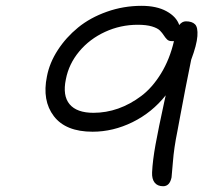

<svg xmlns="http://www.w3.org/2000/svg" viewBox="-20 -708 740 659"><path d="M540 -68.8Q520.5 -68.8 510.7 -81.3Q501 -93.8 502 -116.2Q503.9 -157.2 513.9 -212.2Q523.9 -267.1 543.9 -358.9Q547.4 -373.5 548.8 -380.9Q502 -321.8 435.1 -288.8Q368.2 -255.9 297.9 -255.9Q205.6 -255.9 164.8 -309.3Q124 -362.8 141.1 -445.8Q149.9 -492.2 178.2 -535.9Q206.5 -579.6 248 -613.5Q289.6 -647.5 346.7 -667.7Q403.8 -688 465.8 -688Q517.6 -688 551.5 -669.4Q585.4 -650.9 595.2 -622.1Q605 -634.8 618.2 -634.8Q639.2 -634.8 649.4 -624.5Q659.7 -614.3 657.5 -584Q655.3 -553.7 636.2 -502.9Q626.5 -456.1 616.7 -405.3Q606.9 -354.5 598.9 -311.5Q590.8 -268.6 588.9 -257.8Q577.1 -200.2 573.5 -152.6Q569.8 -105 568.8 -99.1Q562.5 -68.8 540 -68.8ZM206.1 -436Q194.3 -379.4 219 -350.1Q243.7 -320.8 300.8 -320.8Q344.2 -320.8 385.7 -335.4Q427.2 -350.1 465.1 -378.7Q502.9 -407.2 532.7 -455.8Q562.5 -504.4 577.1 -566.9H568.8Q559.1 -566.9 553.2 -572.8Q547.4 -578.6 542.2 -586.7Q537.1 -594.7 529.1 -603Q521 -611.3 501.7 -617.2Q482.4 -623 453.1 -623Q393.6 -623 340.6 -598.6Q287.6 -574.2 252 -531.5Q216.3 -488.8 206.1 -436Z"/></svg>

Font: Shantell Sans Irregular Bouncy
Style: Italic
Weight: 300
Italic angle: -11.31°
Designer: Stephen Nixon, Anya Danilova, Shantell Martin
Foundry: Arrow Type
Version: Version 1.006;[9816181b4]